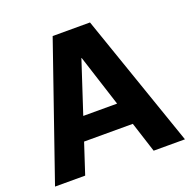

<svg xmlns="http://www.w3.org/2000/svg" viewBox="-127 -845 966 970"><g transform="rotate(-20 356.0 -359.5)"><path d="M7 0 255.9 -718.8H456.6L705.5 0H537.3L355.7 -564.6H354.3L169.1 0ZM163.3 -163.5V-286.7H548V-163.5Z"/></g></svg>

Font: Inter Display V
Style: Regular
Weight: 400
Designer: Rasmus Andersson
Foundry: rsms
Version: Version 3.015;git-src